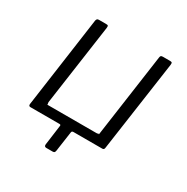

<svg xmlns="http://www.w3.org/2000/svg" viewBox="-153 -662 903 926"><g transform="rotate(30 298.5 -199.0)"><path d="M226 132Q214 132 215 119L230 8Q232 0 223 0H61Q51 0 52 -12L123 -518Q125 -525 128 -527.5Q131 -530 139 -530H176Q186 -530 188 -527.5Q190 -525 189 -515L125 -65Q125 -59 126.5 -55Q128 -51 124 -51H400Q406 -51 409 -53Q412 -55 413 -51L479 -518Q480 -525 483 -527.5Q486 -530 494 -530H532Q541 -530 543.5 -527.5Q546 -525 545 -515L473 -12Q472 0 462 0H301Q292 0 291 8L275 119Q274 126 271 129Q268 132 261 132Z"/></g></svg>

Font: Libre Franklin Light
Style: Italic
Weight: 300
Italic angle: -8°
Designer: Pablo Impallari, Rodrigo Fuenzalida, Nhung Nguyen
Foundry: Impallari Type
Version: Version 3.000